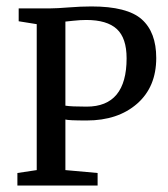

<svg xmlns="http://www.w3.org/2000/svg" viewBox="-20 -576 523 596"><path d="M34 0V-39L94 -48V-501L38 -510V-550H137Q156 -550 193.5 -553Q231 -556 264 -556Q375 -556 420 -516Q465 -476 465 -396Q465 -306 405.5 -254Q346 -202 249 -202Q192 -202 183 -205V-48L283 -39V0ZM183 -248Q201 -245 249 -245Q373 -245 373 -395Q373 -458 342.5 -486Q312 -514 248 -514Q229 -514 206.5 -511.5Q184 -509 183 -509Z"/></svg>

Font: Aikya Medium
Style: Regular
Weight: 500
Designer: Neelakash Kshetrimayum (Latin subset based on Merriweather by Eben Sorkin)
Foundry: Brand New Type
Version: Version 1.00 b005